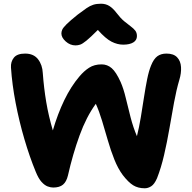

<svg xmlns="http://www.w3.org/2000/svg" viewBox="-20 -1000 1034 1032"><path d="M758 12Q722 12 696 -4Q670 -20 640 -59Q614 -94 594.5 -143Q575 -192 559.5 -246Q544 -300 528.5 -351Q513 -402 495 -442Q444 -372 407.5 -271.5Q371 -171 345 -56Q337 -23 318.5 -7.5Q300 8 266 8Q252 8 236 2Q220 -4 203.5 -22Q187 -40 172 -77Q139 -157 111 -252.5Q83 -348 64 -447Q45 -546 39 -637Q37 -668 54.5 -690Q72 -712 115 -712Q161 -712 184.5 -681.5Q208 -651 210 -607Q216 -526 228.5 -451.5Q241 -377 264 -299Q290 -388 325.5 -461.5Q361 -535 406 -588Q431 -618 459 -636Q487 -654 526 -654Q557 -654 580.5 -633.5Q604 -613 628 -560Q644 -524 656 -473.5Q668 -423 682 -369Q696 -315 716 -268Q728 -316 737 -370.5Q746 -425 754 -477.5Q762 -530 771 -574.5Q780 -619 792 -648Q806 -683 825.5 -697.5Q845 -712 875 -712Q913 -712 932 -692Q951 -672 953 -639.5Q955 -607 944 -571Q928 -517 915.5 -449Q903 -381 890.5 -308.5Q878 -236 862 -167Q846 -98 824 -42Q810 -10 793 1Q776 12 758 12ZM386 -756Q357 -756 333.5 -777Q310 -798 310 -820Q310 -830 314.5 -840.5Q319 -851 337.5 -869.5Q356 -888 397 -921Q426 -943 445 -956Q464 -969 481.5 -974.5Q499 -980 523 -980Q548 -980 567.5 -968Q587 -956 606 -931Q628 -902 648 -885.5Q668 -869 683 -858Q698 -847 707 -835.5Q716 -824 716 -806Q716 -784 696.5 -772Q677 -760 642 -760Q611 -760 579.5 -776Q548 -792 506 -839Q466 -799 444.5 -781.5Q423 -764 410.5 -760Q398 -756 386 -756Z"/></svg>

Font: Shantell Sans Normal
Style: Bold
Weight: 700
Designer: Stephen Nixon, Anya Danilova, Shantell Martin
Foundry: Arrow Type
Version: Version 1.009;[a7da0bfa3]